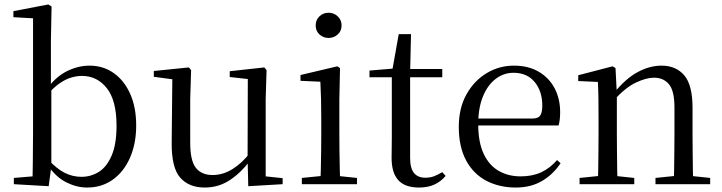

<svg xmlns="http://www.w3.org/2000/svg" viewBox="-20 -825 3235 860"><path d="M42 0V-28L126 -35Q127 -64 127 -98Q127 -132 127.5 -166.5Q128 -201 128 -229V-743L40 -748V-775L196 -805L211 -796L208 -641V-437L210 -427V-81V-80L198 9ZM370 15Q324 15 277.5 -8Q231 -31 193 -86H182L195 -111Q234 -69 269.5 -51Q305 -33 345 -33Q387 -33 422.5 -55Q458 -77 480 -128Q502 -179 502 -262Q502 -375 458.5 -430Q415 -485 347 -485Q324 -485 298.5 -477.5Q273 -470 246 -451Q219 -432 186 -395L175 -424H188Q229 -481 279.5 -506Q330 -531 381 -531Q442 -531 489 -498Q536 -465 563 -405Q590 -345 590 -263Q590 -182 562.5 -119Q535 -56 485.5 -20.5Q436 15 370 15Z M897 15Q826 15 787 -29.5Q748 -74 749 -186L752 -484L774 -467L669 -481V-507L826 -523L836 -511L832 -380V-185Q832 -105 857.5 -73Q883 -41 932 -41Q979 -41 1022 -68Q1065 -95 1101 -142L1124 -103H1098Q1059 -51 1009 -18Q959 15 897 15ZM1092 9 1089 -114V-116L1090 -471L1009 -480V-506L1164 -523L1174 -511L1170 -380V-35L1246 -27V0Z M1332 0V-28L1442 -39H1473L1579 -28V0ZM1415 0Q1416 -24 1417 -65Q1418 -106 1418.5 -150.5Q1419 -195 1419 -229V-289Q1419 -340 1418 -381Q1417 -422 1415 -459L1326 -463V-489L1491 -528L1503 -520L1500 -380V-229Q1500 -195 1500.5 -150.5Q1501 -106 1502 -65Q1503 -24 1504 0ZM1452 -655Q1428 -655 1411 -670.5Q1394 -686 1394 -711Q1394 -736 1411 -752Q1428 -768 1452 -768Q1475 -768 1492.5 -752Q1510 -736 1510 -711Q1510 -686 1492.5 -670.5Q1475 -655 1452 -655Z M1776 -479V-516H1961V-479ZM1857 15Q1794 15 1764 -18Q1734 -51 1734 -118Q1734 -142 1734.5 -161Q1735 -180 1735 -207V-479H1635V-509L1756 -519L1736 -504L1766 -672H1821L1817 -501V-489V-118Q1817 -71 1834.5 -50Q1852 -29 1885 -29Q1907 -29 1924 -35.5Q1941 -42 1961 -54L1976 -37Q1955 -12 1926 1.5Q1897 15 1857 15Z M2290 15Q2217 15 2159 -15Q2101 -45 2068 -106Q2035 -167 2035 -257Q2035 -341 2069.5 -402.5Q2104 -464 2160 -497.5Q2216 -531 2282 -531Q2347 -531 2393.5 -503.5Q2440 -476 2464.5 -429Q2489 -382 2489 -323Q2489 -287 2482 -263H2074V-294H2364Q2391 -294 2400 -308Q2409 -322 2409 -352Q2409 -416 2375 -457.5Q2341 -499 2280 -499Q2236 -499 2200 -471.5Q2164 -444 2143 -392.5Q2122 -341 2122 -269Q2122 -188 2146.5 -136Q2171 -84 2214 -59.5Q2257 -35 2312 -35Q2365 -35 2404.5 -53.5Q2444 -72 2475 -108L2491 -94Q2458 -44 2408 -14.5Q2358 15 2290 15Z M2576 0V-28L2684 -39H2717L2821 -28V0ZM2658 0Q2659 -24 2659.5 -65Q2660 -106 2660.5 -150.5Q2661 -195 2661 -229V-289Q2661 -341 2660.5 -381Q2660 -421 2658 -458L2570 -462V-488L2724 -528L2737 -520L2743 -403V-402V-229Q2743 -195 2743.5 -150.5Q2744 -106 2744.5 -65Q2745 -24 2746 0ZM2916 0V-28L3023 -39H3056L3161 -28V0ZM2998 0Q2999 -24 2999.5 -64.5Q3000 -105 3000.5 -149.5Q3001 -194 3001 -229V-344Q3001 -418 2976.5 -447.5Q2952 -477 2909 -477Q2875 -477 2828 -455Q2781 -433 2726 -372L2718 -406H2728Q2782 -473 2836 -502Q2890 -531 2943 -531Q3008 -531 3045 -487.5Q3082 -444 3082 -342V-229Q3082 -194 3082.5 -149.5Q3083 -105 3083.5 -64.5Q3084 -24 3085 0Z"/></svg>

Font: Noto Serif KR
Style: Regular
Weight: 400
Designer: Ryoko NISHIZUKA  (kana & ideographs); Frank Grießhammer (Latin, Greek & Cyrillic); Wenlong ZHANG  (bopomofo); Sandoll Co
Foundry: Adobe
Version: Version 2.003-H1;hotconv 1.1.1;makeotfexe 2.6.0